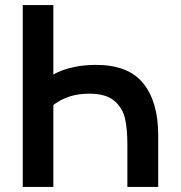

<svg xmlns="http://www.w3.org/2000/svg" viewBox="-20 -740 716 760"><path d="M191.2 -720V-400L171.8 -431.2Q201.1 -455.7 251.3 -469.4Q301.6 -483.2 359.2 -483.2Q489 -483.2 547.6 -409.5Q606.2 -335.9 606.2 -205.2V0H484.2V-168Q484.2 -231.2 474.4 -272.5Q464.7 -313.8 431.8 -341.5Q398.8 -369.2 333.3 -369.2Q279.2 -369.2 237.3 -351.2Q195.4 -333.2 176 -308.2L191.2 -368.7V0H70V-720Z"/></svg>

Font: Manrope
Style: Regular
Weight: 400
Designer: Mikhail Sharanda
Foundry: Mikhail Sharanda
Version: Version 4.503